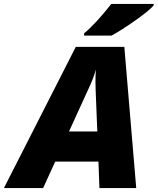

<svg xmlns="http://www.w3.org/2000/svg" viewBox="-79 -951 797 971"><path d="M418.9 -133.8H200.2L139.2 0H-59.1L304.2 -713.9H549.8L609.9 0H423.8ZM270 -286.1H413.1L404.8 -493.2L403.8 -535.2Q403.8 -571.8 405.8 -599.1Q394 -557.1 376 -518.1ZM346.2 -782.2Q406.2 -832 483.9 -931.2H698.2V-923.8Q676.3 -897.5 604.7 -847.2Q533.2 -796.9 484.9 -771H346.2Z"/></svg>

Font: TypoPRO Open Sans
Style: Italic
Weight: 800
Italic angle: -12°
Foundry: Ascender Corporation
Version: Version 1.10